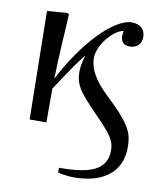

<svg xmlns="http://www.w3.org/2000/svg" viewBox="-84 -594 751 891"><g transform="rotate(10 291.0 -148.5)"><path d="M324 229Q310 229 295.5 227.5Q281 226 269 224Q257 222 249 219V197H258Q333 197 380.5 184.5Q428 172 450.5 145Q473 118 473 76Q473 54 465.5 35Q458 16 437 -10Q416 -36 375 -77Q340 -113 318 -138Q296 -163 285 -182Q274 -201 269.5 -218.5Q265 -236 265 -257Q265 -263 265.5 -269Q266 -275 266.5 -281.5Q267 -288 268.5 -295Q270 -302 271.5 -309Q273 -316 275 -323Q277 -330 279 -337Q256 -309 234.5 -278Q213 -247 193 -217Q173 -187 155 -159V0H76L68 -510L163 -517L171 -512Q169 -470 166.5 -432Q164 -394 162 -357.5Q160 -321 158.5 -284Q157 -247 156 -206Q189 -271 229.5 -329.5Q270 -388 312 -432Q354 -476 394 -501Q434 -526 464 -526Q495 -526 512 -510.5Q529 -495 529 -467Q529 -443 514 -428.5Q499 -414 474 -414Q448 -414 437.5 -432Q427 -450 435 -481Q415 -477 394.5 -461.5Q374 -446 357 -424Q340 -402 330 -378.5Q320 -355 320 -333Q320 -314 325.5 -294.5Q331 -275 342.5 -255Q354 -235 372 -213Q390 -191 416 -167Q455 -130 480.5 -102Q506 -74 521 -50Q536 -26 541.5 -3Q547 20 547 47Q547 105 521 145.5Q495 186 445 207.5Q395 229 324 229Z"/></g></svg>

Font: Literata 60pt
Style: Regular
Weight: 400
Designer: Latin by Veronika Burian and Jose Scaglione. Greek by Irene Vlachou. Cyrillic by Vera Evstafieva.
Foundry: TypeTogether
Version: Version 3.002